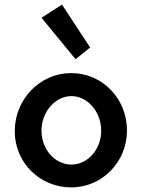

<svg xmlns="http://www.w3.org/2000/svg" viewBox="-20 -802 613 833"><path d="M249 -782 160 -725 308 -545 371 -596ZM290 -385C359 -385 419 -318 419 -235C419 -152 359 -88 290 -88C220 -88 160 -152 160 -235C160 -317 220 -385 290 -385ZM531 -236C531 -375 423 -485 289 -485C154 -485 44 -372 44 -233C44 -95 154 11 289 11C423 11 531 -99 531 -236Z"/></svg>

Font: Mint Spirit
Style: Bold
Weight: 700
Designer: HARENDAL Hirwen
Foundry: Arkandis Digital Foundry.
Version: Version 1.004;FFEdit